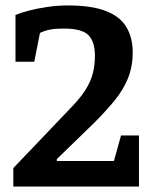

<svg xmlns="http://www.w3.org/2000/svg" viewBox="-20 -686 551 706"><path d="M29 0V-68L240 -289Q275 -325 294 -355Q313 -385 321 -415Q329 -445 329 -481Q329 -532 305.5 -556.5Q282 -581 214 -581Q182 -581 163 -577Q144 -573 127 -565L106 -459H37V-631Q56 -639 86.5 -647Q117 -655 154.5 -660.5Q192 -666 229 -666Q317 -666 369.5 -645.5Q422 -625 445 -586Q468 -547 468 -494Q468 -441 450.5 -398Q433 -355 401 -316Q369 -277 325 -233L189 -101V-94H399L425 -188H491V0Z"/></svg>

Font: Faustina Light
Style: Bold
Weight: 700
Version: Version 1.200